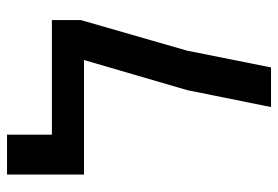

<svg xmlns="http://www.w3.org/2000/svg" viewBox="-144 -658 802 554"><g transform="rotate(-90 257.0 -381.0)"><path d="M225.1 0 273.9 -241.7 360.8 -539.6H30.3V-761.7H145.5V-632.3H476.1V-548.8L387.7 -241.7L339.4 0Z"/></g></svg>

Font: Open Sans SemiBold
Style: Regular
Weight: 600
Designer: Monotype Design Team
Foundry: Monotype Imaging Inc.
Version: Version 3.003; ttfautohint (v1.8.4)